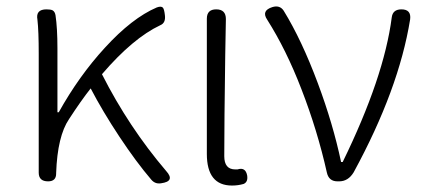

<svg xmlns="http://www.w3.org/2000/svg" viewBox="-20 -562 1319 595"><path d="M449 -5Q402 -60 350 -138.5Q298 -217 261 -288Q231 -250 194 -193Q158 -140 154 -26V-24Q154 0 129 0Q100 0 100 -27V-197V-395Q100 -466 96 -501Q90 -533 124 -533Q137 -533 143 -530Q150 -526 152 -515Q158 -475 158 -412V-214H162Q225 -327 305 -414Q389 -506 466 -539Q480 -544 485 -538Q489 -533 491 -515Q494 -491 477 -484Q392 -444 296 -332Q379 -168 495 -32Q524 0 479 6Q461 9 449 -5Z M699 13Q621 13 621 -85V-309V-504Q621 -533 650 -533Q680 -533 680 -503Q679 -466 678 -392Q675 -180 675 -78Q675 -37 709 -37Q713 -37 716 -37Q741 -45 746 -18Q749 2 735 8Q718 13 699 13Z M1026 0Q999 0 993 -27Q964 -157 914 -286Q867 -408 808 -501Q789 -529 824 -540Q847 -547 859 -529Q915 -438 965 -304Q1012 -178 1037 -60H1042Q1170 -322 1194 -508Q1197 -533 1224 -533Q1255 -533 1251 -502Q1216 -285 1076 -28Q1059 0 1031 0Z"/></svg>

Font: GenSenRounded TW L
Style: Regular
Weight: 300
Version: Version 1.501;PS 1;hotconv 16.6.51;makeotf.lib2.5.65220